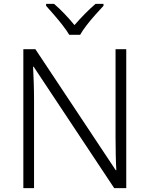

<svg xmlns="http://www.w3.org/2000/svg" viewBox="-20 -967 769 987"><path d="M629 0H567L153 -624H150Q152 -585 153.5 -541.5Q155 -498 155 -451V0H100V-714H162L575 -92H578Q576 -123 575 -171Q574 -219 574 -261V-714H629ZM336 -788Q323 -810 302 -837Q281 -864 258 -890.5Q235 -917 217 -937V-947H258Q285 -924 312.5 -895Q340 -866 363 -838Q387 -866 415.5 -895Q444 -924 471 -947H512V-937Q493 -917 469.5 -890.5Q446 -864 425 -837Q404 -810 392 -788Z"/></svg>

Font: Noto Sans Arabic UI Lt
Style: Regular
Weight: 300
Designer: Monotype Design Team, Nadine Chahine and Nizar Qandah
Foundry: Monotype Imaging Inc.
Version: Version 2.010; ttfautohint (v1.8.4.7-5d5b)